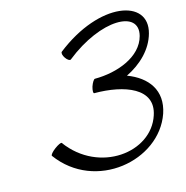

<svg xmlns="http://www.w3.org/2000/svg" viewBox="-118 -913 1013 1046"><g transform="rotate(-15 388.5 -390.0)"><path d="M399 -403C569 -403 729 -345 681 -202C618 -9 314 26 158 -187C155 -191 137 -183 117 -168C98 -154 85 -138 88 -133C269 115 649 45 733 -198C774 -320 708 -407 596 -449C680 -490 748 -556 771 -640C822 -823 552 -875 287 -667C281 -662 284 -646 294 -632C304 -617 317 -609 323 -613C536 -783 755 -779 719 -640C690 -529 549 -478 423 -478C417 -478 406 -461 399 -440C393 -419 393 -403 399 -403Z"/></g></svg>

Font: Nupuram Light Oblique
Style: Regular
Weight: 300
Designer: Santhosh Thottingal (santhosh.thottingal@gmail.com)
Foundry: SMC
Version: Version 1.000